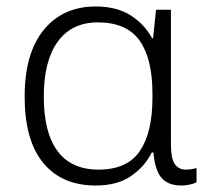

<svg xmlns="http://www.w3.org/2000/svg" viewBox="-20 -562 651 592"><path d="M275 10Q171 10 113.5 -59.5Q56 -129 56 -264Q56 -398 115 -470Q174 -542 275 -542Q340 -542 383 -514.5Q426 -487 449 -444H452L461 -532H507V-119Q507 -73 519 -56Q531 -39 553 -39Q570 -39 586 -44V0Q579 4 566 7Q553 10 539 10Q499 10 478.5 -13Q458 -36 453 -92H448Q427 -49 384.5 -19.5Q342 10 275 10ZM284 -39Q372 -39 411 -96Q450 -153 450 -260V-274Q450 -382 410 -437.5Q370 -493 282 -493Q201 -493 158 -433.5Q115 -374 115 -264Q115 -153 157.5 -96Q200 -39 284 -39Z"/></svg>

Font: RS Noto Sans Light
Style: Regular
Weight: 300
Designer: Monotype Design Team
Foundry: Monotype Imaging Inc.
Version: Version 3.10